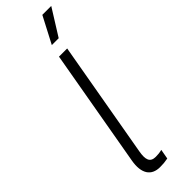

<svg xmlns="http://www.w3.org/2000/svg" viewBox="-310 -923 929 929"><g transform="rotate(-45 155.0 -458.0)"><path d="M131 4C152 4 164 3 185 -1L194 -51C178 -47 165 -46 152 -46C113 -46 105 -71 114 -122L219 -720H163L57 -116C43 -37 72 4 131 4ZM310 -920H249L178 -784H225Z"/></g></svg>

Font: Fixel Display Light
Style: Italic
Weight: 300
Italic angle: -10°
Designer: AlfaBravo + MacPaw
Foundry: Kyrylo Tkachov, Marchela Mozhyna, Serhii Makarenko, Maria Weinstein, Zakhar Kryvoshyya
Version: Version 1.210;Glyphs 3.2 (3217)